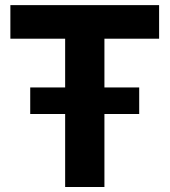

<svg xmlns="http://www.w3.org/2000/svg" viewBox="-20 -748 678 768"><path d="M21.5 -727.5H616.4V-593.2H397.7V0H240.6V-593.2H21.5ZM100.9 -398.2H536.8V-292H100.9Z"/></svg>

Font: Intratopia Thin
Style: Regular
Weight: 100
Designer: Rasmus Andersson
Foundry: rsms
Version: Version 3.000;Glyphs 3.2.3 (3260)